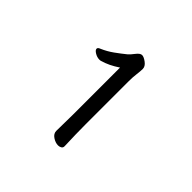

<svg xmlns="http://www.w3.org/2000/svg" viewBox="-108 -815 596 596"><g transform="rotate(45 190.0 -516.5)"><path d="M231 -337Q231 -331 226 -328Q221 -325 215 -325Q203 -325 191 -333Q179 -341 179 -353V-354Q179 -366 179.5 -388.5Q180 -411 180 -424V-632Q165 -622 151.5 -615.5Q138 -609 124 -605Q122 -604 117 -604Q107 -604 97 -610Q87 -616 87 -622Q87 -627 95 -630Q116 -639 134 -652Q152 -665 168 -678Q173 -682 183 -695Q193 -708 201 -708Q209 -708 221 -699Q233 -690 233 -679Q233 -669 231 -654Q229 -639 229 -622V-429Q229 -413 229.5 -387Q230 -361 231 -339Z"/></g></svg>

Font: Moon Stars Kai HW Light
Style: Regular
Weight: 300
Designer: GuiWonder
Version: Version 1.101